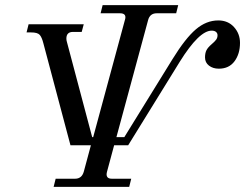

<svg xmlns="http://www.w3.org/2000/svg" viewBox="-20 -732 960 752"><path d="M84 -605 92 -637H308L300 -607H266Q240 -607 240 -581Q240 -574 242 -568L341 -195H345L469 -653Q478 -680 450 -680H374L382 -712H678L670 -680H594Q567 -680 560 -653L436 -195H467L656 -501Q706 -582 747 -617Q788 -652 835 -652Q873 -652 896.5 -626Q920 -600 920 -564Q920 -521 898.5 -492Q877 -463 837 -463Q814 -463 798.5 -475Q783 -487 783 -507Q783 -524 788.5 -535Q794 -546 808 -558Q821 -569 826.5 -576.5Q832 -584 832 -594Q832 -602 826 -607Q820 -612 809 -612Q760 -612 684 -490L482 -163H427L399 -59Q392 -32 418 -32H494L486 0H190L198 -32H274Q300 -32 308 -59L336 -163H256L150 -562Q144 -586 135.5 -595.5Q127 -605 102 -605Z"/></svg>

Font: Old Standard TT
Style: Italic
Weight: 400
Italic angle: -15.2°
Designer: Alexey Kryukov <alexios@thessalonica.org.ru>
Version: Version 2.2